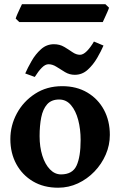

<svg xmlns="http://www.w3.org/2000/svg" viewBox="-20 -879 572 914"><path d="M502.9 -236.8Q502.9 -188 483.4 -143.1Q463.9 -98.1 429.7 -62.5Q395.5 -26.9 351.1 -6.1Q306.6 14.6 256.8 14.6Q188 14.6 137 -15.6Q85.9 -45.9 57.6 -98.1Q29.3 -150.4 29.3 -216.8Q29.3 -281.7 60.3 -339.1Q91.3 -396.5 147 -432.6Q202.6 -468.8 275.9 -468.8Q344.7 -468.8 395.8 -438.5Q446.8 -408.2 474.9 -356Q502.9 -303.7 502.9 -236.8ZM363.8 -212.4Q363.8 -264.2 352.3 -307.9Q340.8 -351.6 318.1 -378.4Q295.4 -405.3 261.7 -405.3Q224.6 -405.3 204.3 -382.3Q184.1 -359.4 176.3 -320.1Q168.5 -280.8 168.5 -231Q168.5 -179.7 181.4 -138.4Q194.3 -97.2 217.5 -73Q240.7 -48.8 270.5 -48.8Q325.2 -48.8 344.5 -90.8Q363.8 -132.8 363.8 -212.4ZM472.7 -662.1Q461.4 -635.7 442.6 -603.3Q423.8 -570.8 397.5 -546.9Q371.1 -522.9 335.9 -522.9Q311 -522.9 289.8 -535.6Q268.6 -548.3 249.3 -560.8Q230 -573.2 210.9 -573.2Q195.3 -573.2 179 -556.6Q162.6 -540 145.5 -512.7L100.1 -529.3Q111.8 -556.2 130.4 -588.6Q148.9 -621.1 175.3 -644.8Q201.7 -668.5 236.8 -668.5Q264.2 -668.5 285.2 -656Q306.2 -643.6 324.5 -630.9Q342.8 -618.2 360.8 -618.2Q376 -618.2 393.3 -635.5Q410.6 -652.8 427.2 -681.2ZM499 -842.3Q497.1 -835.4 490.7 -821Q484.4 -806.6 478 -793Q471.7 -779.3 469.2 -773.9H71.8L54.7 -790.5Q56.6 -797.9 62.5 -811.5Q68.4 -825.2 75 -838.9Q81.5 -852.5 84.5 -858.9H481.9Z"/></svg>

Font: Gentium Book Plus
Style: Bold
Weight: 700
Designer: Victor Gaultney, Annie Olsen, Iska Routamaa, Becca Hirsbrunner
Foundry: SIL International
Version: Version 6.101